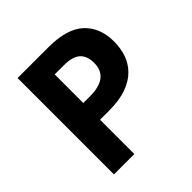

<svg xmlns="http://www.w3.org/2000/svg" viewBox="-189 -860 1006 1006"><g transform="rotate(-45 314.0 -357.0)"><path d="M318 -714Q456 -714 519.5 -654.5Q583 -595 583 -491Q583 -444 569 -401.5Q555 -359 522.5 -325.5Q490 -292 437 -273Q384 -254 306 -254H241V0H90V-714ZM310 -590H241V-378H291Q334 -378 365 -389Q396 -400 413 -424Q430 -448 430 -486Q430 -539 401 -564.5Q372 -590 310 -590Z"/></g></svg>

Font: Noto Sans Hebrew
Style: Bold
Weight: 700
Designer: Monotype Design Team
Foundry: Monotype Imaging Inc.
Version: Version 2.003